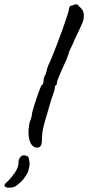

<svg xmlns="http://www.w3.org/2000/svg" viewBox="-47 -676 407 886"><path d="M133 4Q114 9 101.5 -5Q89 -19 85.5 -47Q82 -75 90 -112Q95 -124 98 -135.5Q101 -147 101 -154Q103 -164 109 -183.5Q115 -203 122 -224Q129 -245 135.5 -261.5Q142 -278 144 -282Q148 -282 151 -289Q154 -296 154 -303Q154 -311 157.5 -321Q161 -331 165 -335Q165 -340 167.5 -346.5Q170 -353 170 -357Q170 -361 172.5 -365Q175 -369 175 -373Q182 -386 193.5 -414.5Q205 -443 218.5 -478Q232 -513 244 -547Q256 -581 263.5 -604.5Q271 -628 271 -633Q271 -641 275.5 -646Q280 -651 288 -651Q291 -654 298 -655Q305 -656 309 -656Q309 -656 313 -652Q317 -648 325 -640Q333 -633 336.5 -624Q340 -615 340 -603Q340 -590 336.5 -579.5Q333 -569 324 -549.5Q315 -530 296 -490Q288 -470 279 -452.5Q270 -435 270 -431Q270 -427 266.5 -419Q263 -411 259 -399Q255 -391 248 -375.5Q241 -360 233.5 -342.5Q226 -325 221 -312.5Q216 -300 216 -298Q216 -294 215.5 -290Q215 -286 211 -282Q207 -282 206.5 -276.5Q206 -271 206 -271Q206 -261 190 -218Q174 -163 160.5 -117Q147 -71 147 -43Q147 -19 144 -9.5Q141 0 133 4ZM-5 190Q-15 190 -19.5 188Q-24 186 -27 181Q-27 174 -13 162Q5 145 20.5 122.5Q36 100 38 81Q37 57 49.5 46Q62 35 83 47Q88 61 89.5 74Q91 87 83 114Q82 119 75.5 129.5Q69 140 61.5 150Q54 160 50 163Q48 165 42.5 169.5Q37 174 32 178Q27 182 24 184Q21 185 18.5 186.5Q16 188 11 189Q6 190 -5 190Z"/></svg>

Font: Caveat Medium
Style: Regular
Weight: 500
Designer: Pablo Impallari
Foundry: Pablo Impallari
Version: Version 2.000